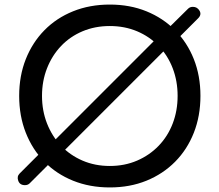

<svg xmlns="http://www.w3.org/2000/svg" viewBox="-20 -811 961 841"><path d="M89 0Q67 0 60 -19Q53 -38 66 -51L159 -144L191 -168L695 -672L723 -693L804 -773Q812 -781 825 -781Q844 -781 854 -764Q864 -747 848 -731L767 -650L741 -631L232 -122L204 -102L110 -8Q102 0 89 0ZM461 10Q373 10 300 -19.5Q227 -49 174.5 -102.5Q122 -156 93 -229.5Q64 -303 64 -391Q64 -479 93 -552Q122 -625 174.5 -678.5Q227 -732 300 -761.5Q373 -791 461 -791Q549 -791 621.5 -761.5Q694 -732 747 -678.5Q800 -625 829 -552Q858 -479 858 -391Q858 -303 829 -229.5Q800 -156 747 -102.5Q694 -49 621.5 -19.5Q549 10 461 10ZM461 -84Q526 -84 580.5 -107.5Q635 -131 675 -172.5Q715 -214 736.5 -270Q758 -326 758 -391Q758 -456 736.5 -512Q715 -568 675 -609.5Q635 -651 580.5 -674Q526 -697 461 -697Q396 -697 341.5 -674Q287 -651 247.5 -609.5Q208 -568 186 -512Q164 -456 164 -391Q164 -326 186 -270Q208 -214 247.5 -172.5Q287 -131 341.5 -107.5Q396 -84 461 -84Z"/></svg>

Font: Comfortaa
Style: Bold
Weight: 700
Designer: Johan Aakerlund
Foundry: Johan Aakerlund
Version: Version 3.104; ttfautohint (v1.8.1.43-b0c9)